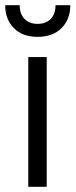

<svg xmlns="http://www.w3.org/2000/svg" viewBox="-26 -720 291 740"><path d="M-6 -700H50Q50 -666 68.5 -647Q87 -628 119 -628Q151 -628 169.5 -647Q188 -666 188 -700H245Q245 -646 211.5 -612Q178 -578 119 -578Q60 -578 27 -612Q-6 -646 -6 -700ZM83 -500H154V0H83Z"/></svg>

Font: Haskoy
Style: Regular
Weight: 400
Designer: Ertekin Erdin
Foundry: Ertekin Erdin
Version: Version 1.500